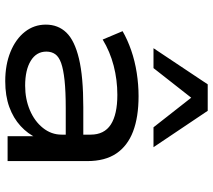

<svg xmlns="http://www.w3.org/2000/svg" viewBox="-60 -744 813 733"><g transform="rotate(90 346.5 -377.5)"><path d="M290 9Q227 9 178 -11Q129 -31 101.5 -66Q74 -101 74 -146Q74 -193 104.5 -224.5Q135 -256 204 -272.5Q273 -289 389 -289H511V-222H393Q329 -222 287 -217.5Q245 -213 221 -204.5Q197 -196 187 -182Q177 -168 177 -148Q177 -110 212 -88.5Q247 -67 307 -67Q358 -67 400.5 -85Q443 -103 468.5 -135Q494 -167 494 -206V-317Q494 -369 455.5 -394Q417 -419 342 -419Q285 -419 231 -405Q177 -391 131 -363L99 -439Q132 -458 172.5 -472Q213 -486 258 -493Q303 -500 347 -500Q427 -500 482 -479Q537 -458 566 -415Q595 -372 595 -304V0H500V-111L507 -112Q491 -77 461 -49.5Q431 -22 388.5 -6.5Q346 9 290 9ZM164 -557 302 -764H403L542 -557H466L353 -701L240 -557Z"/></g></svg>

Font: Nunito Sans 10pt Expanded Medium
Style: Regular
Weight: 500
Width: 7
Designer: Vernon Adams
Foundry: Vernon Adams
Version: Version 3.101;gftools[0.9.27]